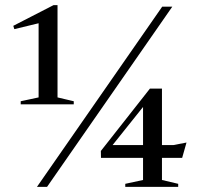

<svg xmlns="http://www.w3.org/2000/svg" viewBox="-20 -731 779 751"><path d="M131 -350V-665.5L168 -649L36 -617L32 -630L189.5 -711H205V-350L268.5 -335V-323H61V-335ZM124.5 0 614.5 -705H654L164 0ZM539.5 -336.5 563 -342 403.5 -142.5 402 -163.5H658L709.5 -173.5L692.5 -113.5H375L374.5 -140.5L566.5 -384.5H613.5V-27L677 -12V0H470V-12L539.5 -27Z"/></svg>

Font: Newsreader 60pt
Style: Regular
Weight: 400
Designer: Hugues Gentile
Foundry: Production Type
Version: Version 1.003